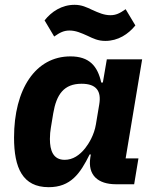

<svg xmlns="http://www.w3.org/2000/svg" viewBox="-20 -761 640 793"><path d="M181.1 12.1C272 12.1 311.1 -44 350.1 -122.9H355.1L353 -110.1C342 -38 383.9 0 459.2 0H534.1L551.8 -106.9H498.9L567.1 -516H421.2L404.8 -420.1H398.1C383.2 -487.9 349.1 -528.1 271 -528.1C126.1 -528.1 38 -392 38 -192.8C38 -67.8 73.2 12.1 181.1 12.1ZM164.1 -676.8 203.8 -610.1C228 -627.1 244 -634.9 267 -634.9C293 -634.9 315 -625 342 -612.9C365.1 -601.9 384.9 -592 414.8 -592C468 -592 509.9 -620 539.1 -655.9L498.9 -723C474.8 -706 458.8 -698.2 436.1 -698.2C409.8 -698.2 387.8 -708.1 360.8 -720.2C338.1 -730.8 317.8 -741.1 288 -741.1C235.1 -741.1 192.8 -713.1 164.1 -676.8ZM186.1 -187.1C186.1 -204.9 187.9 -220.9 190 -233L199.9 -293C213.1 -371.1 244 -415.1 317.1 -415.1C378.9 -415.1 399.1 -383.9 389.9 -329.9L376.1 -247.2C369 -203.8 346.9 -168 332 -149.1C308.9 -120 280.9 -100.9 247.2 -100.9C199.9 -100.9 186.1 -138.8 186.1 -187.1Z"/></svg>

Font: Margiela Mono Italic Bold It
Style: Regular
Weight: 700
Designer: Mike Abbink, Paul van der Laan, Pieter van Rosmalen
Foundry: Bold Monday
Version: Version 2.003 2021